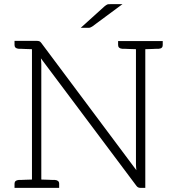

<svg xmlns="http://www.w3.org/2000/svg" viewBox="-20 -905 828 925"><path d="M680 -707H635H549V-688C549 -677 556 -671 569 -670H579C584 -670 592 -669 602 -669C612 -669 623 -668 635 -668V-114C635 -105 636 -95 637 -85L179 -698C176 -702 173 -705 170 -706C167 -707 164 -708 159 -708H134H50V-688C50 -677 57 -671 70 -670H79C84 -670 92 -669 102 -669C112 -669 122 -668 134 -668V-40C122 -40 112 -39 102 -39C92 -39 84 -38 79 -38H70C57 -37 50 -31 50 -20V0H134H179H265V-20C265 -31 258 -37 245 -38H235C230 -38 222 -39 212 -39C202 -39 191 -40 179 -40V-595C179 -604 178 -614 177 -624L637 -10C642 -3 648 0 656 0H680V-668C692 -668 703 -669 713 -669C723 -669 730 -670 735 -670H745C758 -671 764 -677 764 -688V-707ZM570 -885H514C506 -885 500 -885 496 -883C492 -881 488 -878 483 -874L369 -771H404C408 -771 411 -771 414 -772C417 -773 421 -775 424 -777Z"/></svg>

Font: SVN-Aleo
Style: Light
Weight: 300
Designer: Alessio Laiso
Version: Version 1.2.2